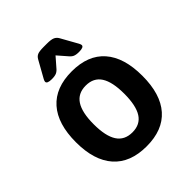

<svg xmlns="http://www.w3.org/2000/svg" viewBox="-201 -841 972 972"><g transform="rotate(-45 284.5 -355.5)"><path d="M47 -261Q47 -392 108 -461Q169 -530 286 -530Q402 -530 462.5 -461Q523 -392 523 -261Q523 -130 462.5 -61.5Q402 7 286 7Q169 7 108 -62Q47 -131 47 -261ZM394 -262Q394 -346 367.5 -387.5Q341 -429 285 -429Q229 -429 202 -387.5Q175 -346 175 -262Q175 -177 202 -135.5Q229 -94 285 -94Q341 -94 367.5 -135.5Q394 -177 394 -262ZM153 -588Q153 -593 158 -602.5Q163 -612 165 -615L208 -692Q216 -707 229 -712.5Q242 -718 273 -718H296Q326 -718 339.5 -712Q353 -706 361 -692L404 -615Q406 -612 411 -602.5Q416 -593 416 -588Q416 -573 382 -573Q360 -573 348.5 -578.5Q337 -584 326 -598L285 -645L244 -598Q233 -584 221 -578.5Q209 -573 187 -573Q153 -573 153 -588Z"/></g></svg>

Font: Asap-SemiBold
Style: Regular
Weight: 600
Designer: Pablo Cosgaya
Foundry: Omnibus-Type
Version: Version 2.000; ttfautohint (v1.8)